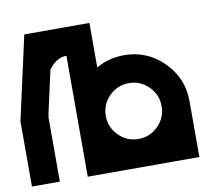

<svg xmlns="http://www.w3.org/2000/svg" viewBox="-72 -710 905 794"><g transform="rotate(-10 381.0 -312.5)"><path d="M351.6 -234.4Q351.6 -186 386 -151.6Q420.4 -117.2 468.8 -117.2Q517.1 -117.2 551.5 -151.6Q585.9 -186 585.9 -234.4Q585.9 -282.7 551.5 -317.1Q517.1 -351.6 468.8 -351.6Q420.4 -351.6 386 -317.1Q351.6 -282.7 351.6 -234.4ZM351.6 -438Q403.8 -468.8 468.8 -468.8Q565.9 -468.8 634.5 -400.1Q703.1 -331.5 703.1 -234.4V0H234.4V-507.8Q191.4 -507.8 159.2 -462.4L118.7 -279.8Q118.7 -276.4 119.1 -273.4H117.2V0H0V-273.4L78.1 -625H351.6Z"/></g></svg>

Font: Leporid
Style: Regular
Weight: 400
Designer: GGBotNet
Foundry: GGBotNet
Version: 1.00